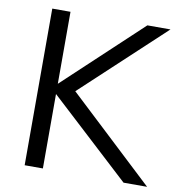

<svg xmlns="http://www.w3.org/2000/svg" viewBox="-80 -778 797 851"><g transform="rotate(10 319.0 -352.5)"><path d="M638 0H532L169 -335V0H87V-705H169V-381L515 -705H619L251 -362Z"/></g></svg>

Font: wassup Sans
Style: Regular
Weight: 400
Version: Version 2.001